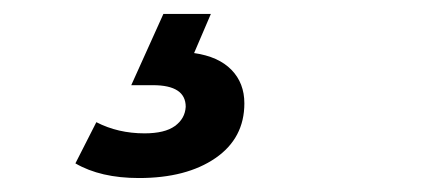

<svg xmlns="http://www.w3.org/2000/svg" viewBox="-20 -27 640 275"><path d="M88 207 118 148Q149 164 187 164Q216 164 230.5 153.5Q245 143 246 126Q246 95 199 95H168L214 -7H282L258 49Q293 54 311.5 73Q330 92 330 121Q330 171 288.5 199.5Q247 228 179 228Q124 228 88 207Z"/></svg>

Font: Montserrat Alternates SemiBold
Style: Italic
Weight: 600
Italic angle: -11.3°
Designer: Julieta Ulanovsky
Foundry: Julieta Ulanovsky
Version: Version 7.200